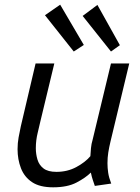

<svg xmlns="http://www.w3.org/2000/svg" viewBox="-20 -789 600 820"><path d="M207 11Q150 11 117 -11Q84 -33 69.5 -70.5Q55 -108 55 -152Q55 -178 59.5 -202.5Q64 -227 69 -250L132 -518H212L153 -273Q149 -254 141 -222Q133 -190 133 -156Q133 -131 140 -107.5Q147 -84 166 -69.5Q185 -55 221 -55Q268 -55 306 -75.5Q344 -96 366 -122Q367 -138 368.5 -156Q370 -174 376 -194L454 -518H532L452 -185Q446 -160 442.5 -138Q439 -116 439 -92Q439 -72 442 -51.5Q445 -31 455 -5L385 5Q381 -7 376.5 -20Q372 -33 368 -52Q346 -30 307 -9.5Q268 11 207 11ZM295 -569 172 -724 237 -769 338 -597ZM454 -569 333 -721 396 -768 492 -596Z"/></svg>

Font: Ubuntu Sans Mono
Style: Italic
Weight: 400
Italic angle: -13.5°
Monospace: yes
Designer: Dalton Maag Ltd
Foundry: Dalton Maag Ltd
Version: Version 1.006